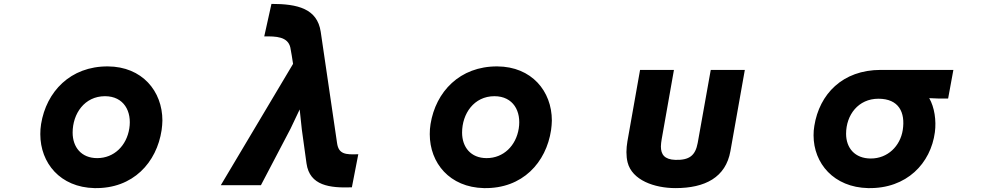

<svg xmlns="http://www.w3.org/2000/svg" viewBox="-20 -887 5040 986"><path d="M810 -219C812 -236 814 -252 814 -268C814 -419 710 -545 534 -546C341 -547 218 -416 191 -250C188 -232 187 -215 187 -198C187 -50 289 75 465 79C664 83 785 -53 810 -219ZM644 -227C630 -139 566 -75 479 -75C398 -75 353 -131 353 -206C353 -303 414 -393 519 -393C616 -393 658 -315 644 -227Z M1787 75 1820 -95C1753 -92 1719 -96 1711 -152L1627 -724C1609 -843 1508 -867 1374 -867L1337 -700C1398 -701 1458 -699 1471 -643C1474 -631 1483 -572 1485 -559L1114 64H1320L1472 -226L1519 -325C1521 -305 1530 -222 1530 -222L1554 -48C1570 67 1674 79 1787 75Z M2810 -219C2812 -236 2814 -252 2814 -268C2814 -419 2710 -545 2534 -546C2341 -547 2218 -416 2191 -250C2188 -232 2187 -215 2187 -198C2187 -50 2289 75 2465 79C2664 83 2785 -53 2810 -219ZM2644 -227C2630 -139 2566 -75 2479 -75C2398 -75 2353 -131 2353 -206C2353 -303 2414 -393 2519 -393C2616 -393 2658 -315 2644 -227Z M3731 -111 3805 -528H3630L3563 -153C3551 -88 3520 -64 3448 -66C3392 -68 3374 -94 3374 -135C3374 -146 3376 -159 3378 -172L3441 -528H3267L3202 -161C3199 -143 3197 -124 3197 -106C3197 -87 3199 -69 3203 -53C3226 38 3340 79 3449 79C3601 79 3707 24 3731 -111Z M4752 -383 4800 -381H4849L4876 -528H4503C4306 -528 4188 -403 4162 -241C4159 -225 4158 -208 4158 -192C4158 -48 4262 75 4438 79C4637 83 4760 -49 4781 -208C4789 -268 4779 -336 4752 -383ZM4616 -219C4603 -137 4539 -73 4452 -73C4370 -73 4325 -127 4325 -200C4325 -297 4388 -380 4491 -380C4596 -380 4630 -310 4616 -219Z"/></svg>

Font: LINE Seed JP App_OTF ExtraBold
Style: Regular
Weight: 800
Designer: LINE & Fontrix & Fontworks
Version: Version 1.013